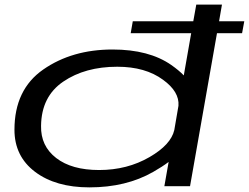

<svg xmlns="http://www.w3.org/2000/svg" viewBox="-20 -805 1076 830"><path d="M545 -661.5 554 -713H815.5L828.5 -785H939.5L927 -713H1036L1026.5 -661.5H918L801.5 0H690.5L709 -105Q682 -84.5 642.5 -62Q525.5 5 366.5 5Q220.5 5 131.5 -62.2Q42.5 -129.5 42.5 -244Q42.5 -418 167 -504.5Q291.5 -591 466.5 -591Q624.5 -591 720.5 -524Q754 -500.5 774.5 -479L806.5 -661.5ZM733.5 -243 751.5 -348Q756 -408.5 685 -460Q608.5 -516.5 487 -516.5Q348 -516.5 253.5 -452.2Q159 -388 157.5 -261Q155.5 -174 222.8 -122Q290 -70 408.5 -70Q530 -70 626.5 -126Q719 -179.5 733.5 -243Z"/></svg>

Font: Anybody UltraExpanded Regular
Style: Italic
Weight: 400
Width: 9
Italic angle: -10°
Designer: Tyler Finck
Foundry: Etcetera Type Company
Version: Version 1.010; ttfautohint (v1.8.3) -l 8 -r 50 -G 200 -x 14 